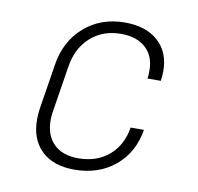

<svg xmlns="http://www.w3.org/2000/svg" viewBox="-68 -631 736 712"><g transform="rotate(10 300.0 -275.0)"><path d="M88 -149Q88 -169 91 -190L118 -360Q132 -451 194.5 -505.5Q257 -560 347 -560Q427 -560 472.5 -519Q518 -478 518 -407Q518 -390 515 -370H465Q467 -380 467 -400Q467 -454 433.5 -485Q400 -516 340 -516Q272 -516 225.5 -474.5Q179 -433 168 -360L141 -190Q138 -172 138 -156Q138 -99 170.5 -66.5Q203 -34 263 -34Q332 -34 378 -73Q424 -112 435 -180H485Q471 -93 409 -41.5Q347 10 256 10Q176 10 132 -32.5Q88 -75 88 -149Z"/></g></svg>

Font: JetBrains Mono Extra Light
Style: Italic
Weight: 200
Italic angle: -9°
Monospace: yes
Designer: Philipp Nurullin, Konstantin Bulenkov
Foundry: JetBrains
Version: 2.002